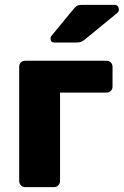

<svg xmlns="http://www.w3.org/2000/svg" viewBox="-20 -770 509 790"><path d="M84 0Q73 0 66 -7.5Q59 -15 59 -25V-495Q59 -506 66 -513Q73 -520 84 -520H418Q429 -520 436 -513Q443 -506 443 -495V-414Q443 -403 436 -396Q429 -389 418 -389H227V-25Q227 -15 220 -7.5Q213 0 202 0ZM204 -595Q188 -595 188 -611Q188 -619 193 -624L281 -731Q291 -743 298 -746.5Q305 -750 318 -750H450Q469 -750 469 -730Q469 -723 464 -718L331 -609Q323 -602 315 -598.5Q307 -595 293 -595Z"/></svg>

Font: Rubik
Style: Bold
Weight: 700
Designer: Hubert and Fischer
Foundry: Hubert and Fischer
Version: Version 2.300;gftools[0.9.30]